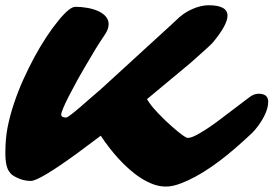

<svg xmlns="http://www.w3.org/2000/svg" viewBox="-32 -684 1037 728"><path d="M758.8 -664.1Q830.6 -664.1 830.6 -624.5Q830.6 -590.3 776.4 -524.4Q769.5 -516.1 747.1 -496.1L691.4 -446.3L525.4 -308.1Q537.6 -286.1 566.9 -255.4Q596.2 -224.6 619.1 -205.1Q668.9 -161.1 679.9 -161.1Q690.9 -161.1 707.8 -169.4Q724.6 -177.7 745.6 -191.2Q766.6 -204.6 790 -221.7L913.1 -314.9Q930.7 -328.6 948.2 -328.6Q984.9 -328.6 984.9 -298.3Q984.9 -258.8 946.3 -206.1Q934.6 -190.4 923.8 -179.7L893.1 -151.4Q759.3 -28.8 655.3 10.7Q623 23.4 597.7 23.4Q572.3 23.4 548.8 14.6Q525.4 5.9 502.4 -8.8Q479.5 -23.4 457.8 -42.7Q436 -62 416.5 -83.5Q380.9 -122.6 350.1 -169.4L260.3 -102.5Q116.7 2 85 2Q50.8 2 19 -17.6Q9.8 -22.9 6.3 -29.3Q-11.7 -47.4 -11.7 -103.5Q-11.7 -159.7 -2.7 -203.9Q6.3 -248 21.5 -293.2Q36.6 -338.4 56.6 -382.8Q76.7 -427.2 98.6 -467.8Q120.6 -508.3 143.6 -543.2Q166.5 -578.1 187.5 -603.5Q231.4 -658.2 253.7 -658.2Q275.9 -658.2 298.3 -654.3Q320.8 -650.4 338.9 -642.6Q379.9 -624 379.9 -592.3Q379.9 -573.2 364.7 -551.3Q349.6 -529.3 331.1 -499.5Q281.2 -416 261.7 -380.9L229 -319.3Q200.2 -262.7 200.2 -249.5Q200.2 -238.3 218.8 -238.3Q226.1 -238.3 272.5 -278.3L354.5 -349.6L610.8 -584Q629.4 -601.1 632.3 -604Q662.1 -634.3 696 -649.2Q730 -664.1 758.8 -664.1Z"/></svg>

Font: Sarina
Style: Regular
Weight: 400
Designer: James Grieshaber
Foundry: James Grieshaber
Version: Version 1.001